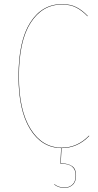

<svg xmlns="http://www.w3.org/2000/svg" viewBox="-20 -710 474 932"><path d="M279.8 8.8H278.8L274.9 82Q312 83.5 330.6 96.9Q349.1 110.4 349.1 141.1Q349.1 172.4 332.8 187.3Q316.4 202.1 293 202.1Q265.1 202.1 243.2 186L244.1 184.1Q264.6 200.2 293 200.2Q315.9 200.2 331.5 186Q347.2 171.9 347.2 141.1Q347.2 112.8 329.8 98.6Q312.5 84.5 272.9 84L276.9 8.8Q182.1 7.3 126 -83.7Q69.8 -174.8 69.8 -338.9Q69.8 -511.7 127 -600.8Q184.1 -689.9 280.8 -689.9Q322.8 -689.9 351.6 -674.8Q380.4 -659.7 405.8 -632.8L404.8 -630.9Q379.4 -657.7 350.8 -672.9Q322.3 -688 280.8 -688Q185.5 -688 128.7 -599.4Q71.8 -510.7 71.8 -338.9Q71.8 -174.3 128.7 -83.7Q185.5 6.8 279.8 6.8Q355.5 6.8 412.1 -51.8L413.1 -49.8Q356.4 8.8 279.8 8.8Z"/></svg>

Font: Fira Sans Compressed Two
Style: Regular
Weight: 100
Width: 1
Designer: Carrois Corporate & Edenspiekermann AG
Foundry: Carrois Corporate GbR & Edenspiekermann AG
Version: Version 4.203;PS 004.203;hotconv 1.0.88;makeotf.lib2.5.64775